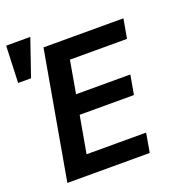

<svg xmlns="http://www.w3.org/2000/svg" viewBox="-188 -914 934 1027"><g transform="rotate(-20 279.0 -401.0)"><path d="M147.5 -725H602.5L583 -615H258L225.5 -430H534.5L515 -320H206L168.5 -109H507.5L488.5 0H19.5ZM100.5 -802 28.5 -592.5H-45L-37 -802Z"/></g></svg>

Font: JuliaMono
Style: Bold Italic
Weight: 700
Italic angle: -9°
Monospace: yes
Designer: cormullion
Foundry: corm
Version: Version 0.057; ttfautohint (v1.8.4)